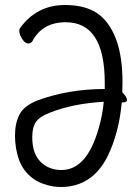

<svg xmlns="http://www.w3.org/2000/svg" viewBox="-20 -732 540 768"><path d="M226 -52Q328 -52 375 -220Q390 -270 395 -325Q267 -317 179 -281Q139 -266 124 -244.5Q109 -223 109 -183Q109 -118 142 -85Q175 -52 226 -52ZM467 -322Q456 -200 410 -106Q349 15 225 16H223Q190 16 162 6Q133 -2 112 -18Q72 -48 56 -93Q40 -138 40 -190Q40 -240 58.5 -275Q77 -310 132 -331Q255 -376 399 -376V-401Q399 -643 243 -643Q150 -643 110 -568Q104 -558 94 -558Q80 -558 68.5 -576.5Q57 -595 57 -608Q57 -614 59 -618Q126 -712 240 -712Q318 -712 366.5 -680.5Q415 -649 442.5 -579.5Q470 -510 470 -403Q470 -382 469 -363Q488 -344 488 -332Q488 -322 467 -322Z"/></svg>

Font: Moon Stars Kai HW
Style: Regular
Weight: 400
Designer: GuiWonder
Version: Version 1.101